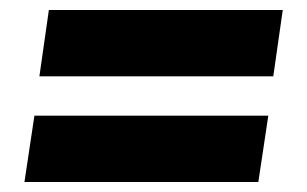

<svg xmlns="http://www.w3.org/2000/svg" viewBox="-20 -491 615 385"><path d="M528 -338H59L78 -471H547ZM498 -126H29L49 -259H518Z"/></svg>

Font: Exo 2.0 Extra Bold
Style: Italic
Weight: 800
Italic angle: -8°
Designer: Natanael Gama
Version: Version 1.001;PS 001.001;hotconv 1.0.70;makeotf.lib2.5.58329